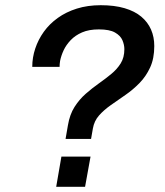

<svg xmlns="http://www.w3.org/2000/svg" viewBox="-20 -718 635 738"><path d="M232 -184 241 -236Q248 -278 266.5 -307Q285 -336 309.5 -357.5Q334 -379 359.5 -397Q385 -415 407.5 -433.5Q430 -452 444 -474.5Q458 -497 458 -529Q458 -546 450.5 -563.5Q443 -581 422 -593Q401 -605 360 -605Q322 -605 295.5 -593.5Q269 -582 251.5 -563.5Q234 -545 224.5 -524.5Q215 -504 211 -484Q210 -478 209.5 -472Q209 -466 209 -461H104Q104 -497 115.5 -531.5Q127 -566 148.5 -596Q170 -626 202 -649Q234 -672 275.5 -685Q317 -698 367 -698Q420 -698 459 -686.5Q498 -675 523 -654Q548 -633 560.5 -604.5Q573 -576 573 -541Q573 -493 557 -458.5Q541 -424 516 -398.5Q491 -373 462 -353Q433 -333 406 -314Q379 -295 360.5 -274Q342 -253 337 -224L330 -184ZM196 0 216 -116H328L307 0Z"/></svg>

Font: Archivo SemiBold Medium
Style: Italic
Weight: 500
Italic angle: -10°
Version: Version 2.001